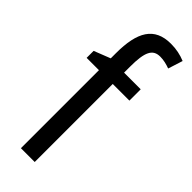

<svg xmlns="http://www.w3.org/2000/svg" viewBox="-254 -791 816 816"><g transform="rotate(45 154.5 -382.5)"><path d="M268 -469V-537H168V-573C168 -662 184 -694 229 -694C249 -694 269 -689 288 -682L309 -748C282 -759 255 -765 222 -765C123 -765 85 -699 85 -571V-540L11 -511V-469H85V0H168V-469Z"/></g></svg>

Font: Noto Sans Khmer Condensed
Style: Regular
Weight: 400
Width: 3
Designer: Danh Hong and the Monotype Design Team
Foundry: Monotype Imaging Inc.
Version: Version 2.004